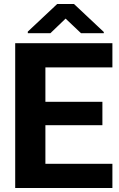

<svg xmlns="http://www.w3.org/2000/svg" viewBox="-20 -940 597 960"><path d="M385 -774 308 -847 232 -774H119V-782L266 -920H350L499 -780V-774ZM56 -724H542V-603H207V-431H492V-314H207V-121H542V0H56Z"/></svg>

Font: Freesentation 8 ExtraBold
Style: Regular
Weight: 800
Designer: glyphs from Roboto by Christian Robertson / Hangul glyphs from Noto Sans CJK(Source Han Sans) by Jang Soo-young and Kang
Foundry: PT&
Version: Version 2.001